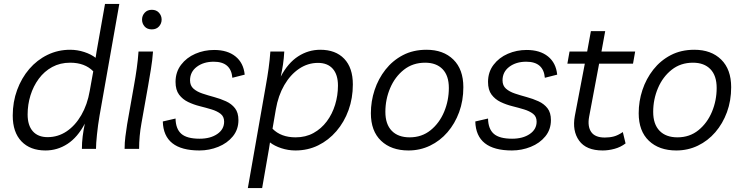

<svg xmlns="http://www.w3.org/2000/svg" viewBox="-20 -760 3800 980"><path d="M212 8Q134 8 89.5 -38.5Q45 -85 45 -170Q45 -240 67.5 -301Q90 -362 129.5 -408Q169 -454 222.5 -480Q276 -506 338 -506Q375 -506 410 -494.5Q445 -483 468 -465L473 -497L516 -740H589L488 -169Q480 -122 475 -74Q470 -26 470 0H398Q398 -32 402 -64Q406 -96 413 -129Q376 -59 324.5 -25.5Q273 8 212 8ZM223 -60Q276 -60 320 -89.5Q364 -119 395 -172.5Q426 -226 438 -296L456 -396Q413 -440 338 -440Q287 -440 246.5 -418Q206 -396 178 -358Q150 -320 135.5 -273Q121 -226 121 -176Q121 -120 147.5 -90Q174 -60 223 -60Z M616 0Q616 -32 620 -63Q624 -94 629 -126L664 -324Q672 -368 678 -411Q684 -454 687 -497H761Q758 -454 750 -405Q742 -356 736 -322L702 -131Q690 -65 690 0ZM755 -610Q731 -610 718 -625Q705 -640 705 -660Q705 -680 718.5 -695Q732 -710 755 -710Q778 -710 791.5 -695Q805 -680 805 -660Q805 -640 791.5 -625Q778 -610 755 -610Z M998 8Q815 8 811 -140L876 -155Q877 -102 905.5 -77Q934 -52 999 -52Q1054 -52 1089 -76Q1124 -100 1124 -139Q1124 -165 1106 -179Q1088 -193 1060 -201.5Q1032 -210 1000 -218Q968 -226 940 -239.5Q912 -253 894 -277Q876 -301 876 -342Q876 -392 904 -429Q932 -466 977 -485.5Q1022 -505 1073 -505Q1141 -505 1182 -472Q1223 -439 1229 -379L1166 -363Q1159 -445 1071 -445Q1019 -445 984.5 -419Q950 -393 950 -350Q950 -323 967.5 -307.5Q985 -292 1013.5 -282.5Q1042 -273 1073.5 -264.5Q1105 -256 1133.5 -243Q1162 -230 1179.5 -207.5Q1197 -185 1197 -147Q1197 -99 1168.5 -64Q1140 -29 1094 -10.5Q1048 8 998 8Z M1615 -506Q1693 -506 1737 -460Q1781 -414 1781 -329Q1781 -259 1759 -198Q1737 -137 1697 -90.5Q1657 -44 1604 -18Q1551 8 1488 8Q1451 8 1416 -3.5Q1381 -15 1358 -33L1353 -1L1318 200H1245L1337 -324Q1345 -368 1351 -411Q1357 -454 1360 -497H1431Q1429 -461 1424.5 -431Q1420 -401 1413 -369Q1450 -439 1502 -472.5Q1554 -506 1615 -506ZM1603 -439Q1551 -439 1506.5 -409Q1462 -379 1431 -325.5Q1400 -272 1388 -202L1371 -103Q1414 -59 1489 -59Q1540 -59 1580 -81Q1620 -103 1648 -140.5Q1676 -178 1690.5 -225.5Q1705 -273 1705 -323Q1705 -379 1678.5 -409Q1652 -439 1603 -439Z M2157 -506Q2243 -506 2294 -456Q2345 -406 2345 -315Q2345 -246 2323.5 -187.5Q2302 -129 2264 -85Q2226 -41 2175 -16.5Q2124 8 2065 8Q1977 8 1925 -41.5Q1873 -91 1873 -182Q1873 -243 1892 -300.5Q1911 -358 1947.5 -404.5Q1984 -451 2036.5 -478.5Q2089 -506 2157 -506ZM2071 -59Q2133 -59 2178 -95.5Q2223 -132 2247 -189.5Q2271 -247 2271 -311Q2271 -374 2239 -407Q2207 -440 2150 -440Q2087 -440 2041.5 -404Q1996 -368 1971.5 -310.5Q1947 -253 1947 -189Q1947 -126 1979.5 -92.5Q2012 -59 2071 -59Z M2593 8Q2410 8 2406 -140L2471 -155Q2472 -102 2500.5 -77Q2529 -52 2594 -52Q2649 -52 2684 -76Q2719 -100 2719 -139Q2719 -165 2701 -179Q2683 -193 2655 -201.5Q2627 -210 2595 -218Q2563 -226 2535 -239.5Q2507 -253 2489 -277Q2471 -301 2471 -342Q2471 -392 2499 -429Q2527 -466 2572 -485.5Q2617 -505 2668 -505Q2736 -505 2777 -472Q2818 -439 2824 -379L2761 -363Q2754 -445 2666 -445Q2614 -445 2579.5 -419Q2545 -393 2545 -350Q2545 -323 2562.5 -307.5Q2580 -292 2608.5 -282.5Q2637 -273 2668.5 -264.5Q2700 -256 2728.5 -243Q2757 -230 2774.5 -207.5Q2792 -185 2792 -147Q2792 -99 2763.5 -64Q2735 -29 2689 -10.5Q2643 8 2593 8Z M3056 8Q2972 8 2936 -42Q2900 -92 2914 -168L2965 -435H2876L2887 -497H2977L2996 -601H3069L3050 -497H3222L3211 -435H3038L2987 -164Q2978 -115 2997.5 -86.5Q3017 -58 3067 -58Q3092 -58 3113 -63.5Q3134 -69 3159 -86L3173 -28Q3148 -9 3117 -0.5Q3086 8 3056 8Z M3524 -506Q3610 -506 3661 -456Q3712 -406 3712 -315Q3712 -246 3690.5 -187.5Q3669 -129 3631 -85Q3593 -41 3542 -16.5Q3491 8 3432 8Q3344 8 3292 -41.5Q3240 -91 3240 -182Q3240 -243 3259 -300.5Q3278 -358 3314.5 -404.5Q3351 -451 3403.5 -478.5Q3456 -506 3524 -506ZM3438 -59Q3500 -59 3545 -95.5Q3590 -132 3614 -189.5Q3638 -247 3638 -311Q3638 -374 3606 -407Q3574 -440 3517 -440Q3454 -440 3408.5 -404Q3363 -368 3338.5 -310.5Q3314 -253 3314 -189Q3314 -126 3346.5 -92.5Q3379 -59 3438 -59Z"/></svg>

Font: Livvic
Style: Italic
Weight: 400
Italic angle: -10°
Designer: Jacques Le Bailly, Baron von Fonthausen
Version: Version 1.001; ttfautohint (v1.8.2)